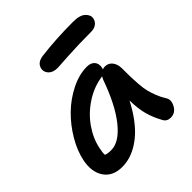

<svg xmlns="http://www.w3.org/2000/svg" viewBox="-196 -877 1033 1033"><g transform="rotate(-45 320.5 -360.0)"><path d="M282.2 -612.8Q247.1 -612.8 229.5 -631.3Q211.9 -649.9 216.8 -673.8Q225.1 -710 272.9 -715.8Q386.2 -730 516.1 -730Q567.4 -730 588.9 -709.2Q610.4 -688.5 606 -666Q602.1 -646.5 586.4 -634.8Q570.8 -623 546.9 -623Q447.8 -623 366.2 -617.9Q284.7 -612.8 282.2 -612.8ZM150.9 9.8Q80.1 9.8 46.9 -38.6Q13.7 -86.9 28.8 -163.1Q41 -223.6 77.9 -285.9Q114.7 -348.1 164.8 -396.7Q214.8 -445.3 276.9 -476.1Q338.9 -506.8 397.9 -506.8Q426.8 -506.8 441.9 -490Q457 -473.1 451.2 -443.8L448.2 -435.1Q456.1 -439 466.8 -439Q493.7 -439 509.3 -418.2Q524.9 -397.5 524.9 -366.2Q524.9 -320.8 525.4 -299.1Q525.9 -277.3 528.6 -243.2Q531.2 -209 536.6 -187.3Q542 -165.5 552.5 -138.2Q563 -110.8 579.1 -85Q595.7 -61 577.4 -27.1Q559.1 6.8 522.9 6.8Q494.1 6.8 481.9 -17.1Q457.5 -61 445.1 -105.2Q432.6 -149.4 431.2 -215.8Q406.2 -167 377.7 -128.2Q349.1 -89.4 320.8 -63.7Q292.5 -38.1 262.5 -21.2Q232.4 -4.4 205.1 2.7Q177.7 9.8 150.9 9.8ZM136.2 -148.9Q129.9 -119.1 130.9 -103Q144 -96.2 172.9 -96.2Q233.9 -96.2 296.6 -173.8Q359.4 -251.5 410.2 -395Q417.5 -409.7 418.9 -412.1Q418 -412.1 416 -411.6Q414.1 -411.1 413.1 -411.1Q345.7 -400.9 285.9 -361.3Q226.1 -321.8 187.3 -265.6Q148.4 -209.5 136.2 -148.9Z"/></g></svg>

Font: Shantell Sans Normal
Style: Italic
Weight: 500
Italic angle: -11.31°
Designer: Stephen Nixon, Anya Danilova, Shantell Martin
Foundry: Arrow Type
Version: Version 1.006;[559af2be0]